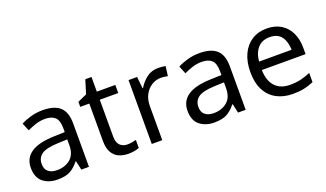

<svg xmlns="http://www.w3.org/2000/svg" viewBox="-66 -1082 2573 1514"><g transform="rotate(-20 1220.0 -324.5)"><path d="M288 -545Q386 -545 433 -502Q480 -459 480 -365V0H416L399 -76H395Q360 -32 321.5 -11Q283 10 215 10Q142 10 94 -28.5Q46 -67 46 -149Q46 -229 109 -272.5Q172 -316 303 -320L394 -323V-355Q394 -422 365 -448Q336 -474 283 -474Q241 -474 203 -461.5Q165 -449 132 -433L105 -499Q140 -518 188 -531.5Q236 -545 288 -545ZM314 -259Q214 -255 175.5 -227Q137 -199 137 -148Q137 -103 164.5 -82Q192 -61 235 -61Q303 -61 348 -98.5Q393 -136 393 -214V-262Z M825 -62Q845 -62 866 -65.5Q887 -69 900 -73V-6Q886 1 860 5.5Q834 10 810 10Q768 10 732.5 -4.5Q697 -19 675 -55Q653 -91 653 -156V-468H577V-510L654 -545L689 -659H741V-536H896V-468H741V-158Q741 -109 764.5 -85.5Q788 -62 825 -62Z M1257 -546Q1272 -546 1289.5 -544.5Q1307 -543 1320 -540L1309 -459Q1296 -462 1280.5 -464Q1265 -466 1251 -466Q1210 -466 1174 -443.5Q1138 -421 1116.5 -380.5Q1095 -340 1095 -286V0H1007V-536H1079L1089 -438H1093Q1119 -482 1160 -514Q1201 -546 1257 -546Z M1603 -545Q1701 -545 1748 -502Q1795 -459 1795 -365V0H1731L1714 -76H1710Q1675 -32 1636.5 -11Q1598 10 1530 10Q1457 10 1409 -28.5Q1361 -67 1361 -149Q1361 -229 1424 -272.5Q1487 -316 1618 -320L1709 -323V-355Q1709 -422 1680 -448Q1651 -474 1598 -474Q1556 -474 1518 -461.5Q1480 -449 1447 -433L1420 -499Q1455 -518 1503 -531.5Q1551 -545 1603 -545ZM1629 -259Q1529 -255 1490.5 -227Q1452 -199 1452 -148Q1452 -103 1479.5 -82Q1507 -61 1550 -61Q1618 -61 1663 -98.5Q1708 -136 1708 -214V-262Z M2168 -546Q2237 -546 2286.5 -516Q2336 -486 2362.5 -431.5Q2389 -377 2389 -304V-251H2022Q2024 -160 2068.5 -112.5Q2113 -65 2193 -65Q2244 -65 2283.5 -74.5Q2323 -84 2365 -102V-25Q2324 -7 2284 1.5Q2244 10 2189 10Q2113 10 2054.5 -21Q1996 -52 1963.5 -113.5Q1931 -175 1931 -264Q1931 -352 1960.5 -415Q1990 -478 2043.5 -512Q2097 -546 2168 -546ZM2167 -474Q2104 -474 2067.5 -433.5Q2031 -393 2024 -321H2297Q2296 -389 2265 -431.5Q2234 -474 2167 -474Z"/></g></svg>

Font: Go Noto Kurrent-Regular
Style: Regular
Weight: 400
Designer: Monotype Design Team
Foundry: Monotype Imaging Inc.
Version: Version 2.012; ttfautohint (v1.8.4.7-5d5b)